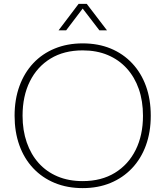

<svg xmlns="http://www.w3.org/2000/svg" viewBox="-20 -959 850 987"><path d="M405 8Q326 8 261.5 -18.5Q197 -45 150.5 -94.5Q104 -144 79.5 -212.5Q55 -281 55 -364Q55 -448 80 -516.5Q105 -585 151 -634Q197 -683 261.5 -709.5Q326 -736 405 -736Q485 -736 549 -709.5Q613 -683 659.5 -633.5Q706 -584 730.5 -516Q755 -448 755 -364Q755 -280 730 -211.5Q705 -143 658.5 -94Q612 -45 548 -18.5Q484 8 405 8ZM405 -28Q501 -28 570.5 -70.5Q640 -113 677.5 -188.5Q715 -264 715 -364Q715 -440 693.5 -501.5Q672 -563 631.5 -607.5Q591 -652 534 -676Q477 -700 405 -700Q309 -700 240 -658Q171 -616 133.5 -540.5Q96 -465 96 -364Q96 -289 117.5 -227Q139 -165 179 -120.5Q219 -76 276 -52Q333 -28 405 -28ZM281 -803 384 -939H426L530 -803H491L405 -915L320 -803Z"/></svg>

Font: Mona Sans ExtraLight
Style: Regular
Weight: 200
Designer: Deni Anggara
Foundry: GitHub
Version: Version 2.000